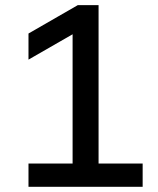

<svg xmlns="http://www.w3.org/2000/svg" viewBox="-20 -720 610 740"><path d="M89.8 -490.2V-590.8L279.8 -700.2H359.9V-89.8H529.8V0H89.8V-89.8H259.8V-587.9Z"/></svg>

Font: Quantico
Style: Regular
Weight: 400
Designer: Matt Desmond
Foundry: MADtype
Version: Version 2.002